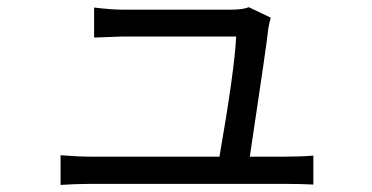

<svg xmlns="http://www.w3.org/2000/svg" viewBox="-20 -525 1040 537"><path d="M678.7 -86.9H777.3Q824.2 -86.9 856.4 -89.8V-8.8Q821.3 -10.7 780.3 -10.7H232.4Q193.4 -10.7 149.4 -7.8V-90.8Q198.2 -86.9 232.4 -86.9H593.8Q635.7 -327.1 640.6 -422.9H323.2Q319.3 -422.9 243.2 -419.9V-503.9Q292 -498 322.3 -498H626Q660.2 -498 675.8 -504.9L737.3 -475.6Q732.4 -458 730.5 -445.3Q725.6 -398.4 678.7 -86.9Z"/></svg>

Font: Nasu
Style: Regular
Weight: 400
Designer: Ryoko NISHIZUKA (kana &amp; ideographs); Paul D. Hunt (Latin, Greek &amp; Cyrillic); Wenlong ZHANG (bopomofo); Sandoll C
Version: Version 2014.1215